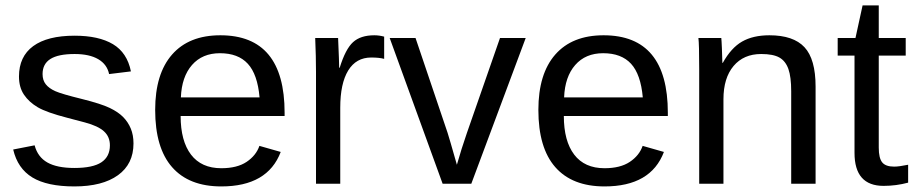

<svg xmlns="http://www.w3.org/2000/svg" viewBox="-20 -666 3319 696"><path d="M463.9 -146Q463.9 -71.3 407.5 -30.8Q351.1 9.8 249.5 9.8Q150.9 9.8 97.4 -22.7Q43.9 -55.2 27.8 -124L105.5 -139.2Q116.7 -96.7 151.9 -76.9Q187 -57.1 249.5 -57.1Q316.4 -57.1 347.4 -77.6Q378.4 -98.1 378.4 -139.2Q378.4 -170.4 356.9 -189.9Q335.4 -209.5 287.6 -222.2L224.6 -238.8Q148.9 -258.3 116.9 -277.1Q85 -295.9 66.9 -322.8Q48.8 -349.6 48.8 -388.7Q48.8 -460.9 100.3 -498.8Q151.9 -536.6 250.5 -536.6Q337.9 -536.6 389.4 -505.9Q440.9 -475.1 454.6 -407.2L375.5 -397.5Q368.2 -432.6 336.2 -451.4Q304.2 -470.2 250.5 -470.2Q190.9 -470.2 162.6 -452.1Q134.3 -434.1 134.3 -397.5Q134.3 -375 146 -360.4Q157.7 -345.7 180.7 -335.4Q203.6 -325.2 277.3 -307.1Q347.2 -289.6 377.9 -274.7Q408.7 -259.8 426.5 -241.7Q444.3 -223.6 454.1 -200Q463.9 -176.3 463.9 -146Z M634.8 -245.6Q634.8 -154.8 672.4 -105.5Q710 -56.2 782.2 -56.2Q839.4 -56.2 873.8 -79.1Q908.2 -102.1 920.4 -137.2L997.6 -115.2Q950.2 9.8 782.2 9.8Q665 9.8 603.8 -60.1Q542.5 -129.9 542.5 -267.6Q542.5 -398.4 603.8 -468.3Q665 -538.1 778.8 -538.1Q1011.7 -538.1 1011.7 -257.3V-245.6ZM920.9 -313Q913.6 -396.5 878.4 -434.8Q843.3 -473.1 777.3 -473.1Q713.4 -473.1 676 -430.4Q638.7 -387.7 635.7 -313Z M1125.5 0V-405.3Q1125.5 -460.9 1122.6 -528.3H1205.6Q1209.5 -438.5 1209.5 -420.4H1211.4Q1232.4 -488.3 1259.8 -513.2Q1287.1 -538.1 1336.9 -538.1Q1354.5 -538.1 1372.6 -533.2V-452.6Q1355 -457.5 1325.7 -457.5Q1271 -457.5 1242.2 -410.4Q1213.4 -363.3 1213.4 -275.4V0Z M1688.5 0H1584.5L1392.6 -528.3H1486.3L1602.5 -184.6Q1608.9 -165 1636.2 -68.8L1653.3 -126L1672.4 -183.6L1792.5 -528.3H1885.7Z M2023.9 -245.6Q2023.9 -154.8 2061.5 -105.5Q2099.1 -56.2 2171.4 -56.2Q2228.5 -56.2 2262.9 -79.1Q2297.4 -102.1 2309.6 -137.2L2386.7 -115.2Q2339.4 9.8 2171.4 9.8Q2054.2 9.8 1992.9 -60.1Q1931.6 -129.9 1931.6 -267.6Q1931.6 -398.4 1992.9 -468.3Q2054.2 -538.1 2168 -538.1Q2400.9 -538.1 2400.9 -257.3V-245.6ZM2310.1 -313Q2302.7 -396.5 2267.6 -434.8Q2232.4 -473.1 2166.5 -473.1Q2102.5 -473.1 2065.2 -430.4Q2027.8 -387.7 2024.9 -313Z M2848.1 0V-335Q2848.1 -387.2 2837.9 -416Q2827.6 -444.8 2805.2 -457.5Q2782.7 -470.2 2739.3 -470.2Q2675.8 -470.2 2639.2 -426.8Q2602.5 -383.3 2602.5 -306.2V0H2514.6V-415.5Q2514.6 -507.8 2511.7 -528.3H2594.7Q2595.2 -525.9 2595.7 -515.1Q2596.2 -504.4 2596.9 -490.5Q2597.7 -476.6 2598.6 -438H2600.1Q2630.4 -492.7 2670.2 -515.4Q2710 -538.1 2769 -538.1Q2856 -538.1 2896.2 -494.9Q2936.5 -451.7 2936.5 -352.1V0Z M3272 -3.9Q3228.5 7.8 3183.1 7.8Q3077.6 7.8 3077.6 -111.8V-464.4H3016.6V-528.3H3081.1L3106.9 -646.5H3165.5V-528.3H3263.2V-464.4H3165.5V-130.9Q3165.5 -92.8 3178 -77.4Q3190.4 -62 3221.2 -62Q3238.8 -62 3272 -68.8Z"/></svg>

Font: Arial
Style: Regular
Weight: 400
Designer: Steve Matteson
Foundry: Ascender Corporation
Version: Version 2.00.3